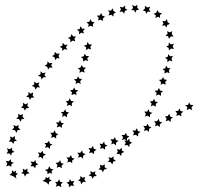

<svg xmlns="http://www.w3.org/2000/svg" viewBox="-20 -587 831 795"><path d="M769 -153 781 -152 773 -143 775 -131 764 -137 753 -131 756 -143 747 -151 759 -153 763 -163ZM728 -127 739 -125 730 -117 731 -105 721 -111 710 -107 713 -118 706 -127 718 -128 723 -138ZM685 -104 696 -101 687 -94V-82L678 -89L666 -85L670 -96L663 -105L674 -106L681 -116ZM641 -83 652 -80 642 -73V-61L633 -68L622 -64L625 -75L618 -85H630L637 -95ZM596 -64 607 -60 597 -53V-41L588 -48L576 -45L580 -56L573 -66L585 -65L592 -75ZM551 -44 562 -41 552 -34V-22L542 -29L531 -26L535 -37L528 -47L540 -46L547 -56ZM505 -26 516 -22 506 -15V-4H507L515 -13L517 -1L527 4L517 10L515 22L507 13L495 15L501 4L495 -6L505 -4L497 -11L485 -7L490 -19L483 -28H495L502 -37ZM460 -7 471 -4 461 3 460 15 451 7 440 11 444 0 437 -10H449L456 -19ZM414 11 425 15 415 21V33L406 26L394 29L398 18L392 8L404 9L411 -1ZM368 29 380 33 370 39 369 51 360 44 349 47 353 36 346 26 358 27 365 17ZM323 47 334 51 324 58V70L315 62L303 66L307 55L300 45L312 46L320 36ZM278 67 289 70 279 77V89L270 82L259 86L262 74L255 65H267L274 55ZM233 88 244 91 235 98 236 110 226 103 215 108 218 96 210 87 222 86 229 76ZM190 112 201 114 193 122 196 133 185 128 177 135 176 123 166 117 179 113 184 101ZM167 156 170 145 176 151 185 144 184 155 194 160 183 166 182 178 172 168 156 162ZM215 175 208 166H219L225 155L229 166L240 168L232 176L234 188L223 182L211 186ZM265 176 255 169 266 166 269 155 276 164 288 162 282 173 287 183 275 181 265 188ZM313 164 303 160 312 154 313 142 322 149 333 146 329 157 336 166H324L316 176ZM359 143 347 140 356 133 354 121 365 127 375 122 373 133 381 142 369 143 363 154ZM400 116 388 115 396 106 393 95 404 99 414 93 413 105 423 112 411 115 406 126ZM438 84H426L434 75L429 64L441 67L450 60V72L460 79L449 82L445 94ZM474 50 462 51 468 41 464 30 475 33 484 25 485 37 495 42 484 47 481 59ZM592 -108 580 -104 584 -116 577 -125H589L596 -135L599 -123L611 -120L601 -113V-101ZM615 -151 604 -147 608 -158 600 -167 612 -168 618 -178 622 -167 634 -164 625 -157V-145ZM637 -196 626 -191 629 -202 620 -211 632 -212 638 -223 643 -212 655 -210 646 -202 647 -190ZM655 -241 645 -236 647 -247 638 -256 650 -258 655 -268 660 -258 672 -256 664 -248 666 -236ZM671 -288 661 -282 662 -294 653 -301 664 -304 668 -315 675 -305H686L679 -296L682 -284ZM682 -337 673 -329V-341L663 -348L674 -351L677 -363L684 -354L696 -355L690 -344L694 -333ZM688 -386 680 -378 678 -389 668 -394 678 -399 679 -411 688 -403 700 -406 695 -395 700 -384ZM687 -436 680 -426 676 -437 665 -439 674 -447 672 -458 683 -453 693 -458 691 -446 699 -436ZM673 -484 669 -473 663 -482 651 -481 657 -491 652 -500 664 -499 671 -508 674 -495 684 -488ZM642 -524 643 -513 634 -518 624 -512 625 -524 616 -530 627 -534 631 -545 638 -535 651 -532ZM597 -548 603 -538 592 -539 585 -530 582 -541 571 -544 580 -551V-563L590 -556L602 -559ZM548 -555 556 -547 545 -545 540 -534 535 -545H523L531 -554L527 -566L539 -561L549 -567ZM498 -552 508 -546 497 -542 494 -530 487 -539 475 -538 481 -548 476 -559 488 -556 498 -564ZM450 -541 460 -536 450 -530V-518L441 -526L429 -523L434 -534L427 -544L439 -543L447 -552ZM404 -522 415 -518 406 -511V-500L397 -506L386 -502L389 -513L381 -522L393 -523L399 -533ZM360 -497 372 -495 364 -487 366 -476 355 -481 345 -475 347 -487 338 -495 350 -497 355 -508ZM320 -468H332L324 -459L328 -448L317 -452L307 -445L308 -457L298 -464L310 -467L314 -479ZM283 -436H295L288 -427L292 -416L281 -419L271 -412V-424L261 -430L272 -434L276 -446ZM248 -401 260 -402 253 -392 259 -381 247 -384 238 -376 237 -388 227 -393 238 -398 240 -410ZM216 -364 227 -366 222 -355 227 -345 216 -347 208 -338 206 -350 195 -355 205 -360 207 -372ZM185 -325 197 -327 192 -317 198 -306 186 -308 179 -299 176 -310 165 -315 175 -321 177 -333ZM157 -284 169 -287 164 -276 171 -267H159L152 -258L149 -269L137 -273L148 -280V-292ZM131 -242 143 -246 139 -235 146 -225 134 -226 127 -216 123 -227 112 -231 122 -238V-250ZM107 -199 118 -204 115 -192 122 -183H110L104 -173L100 -184L88 -187L98 -194L97 -206ZM85 -155 96 -160 93 -149 101 -140 89 -139 83 -129 78 -139 67 -142 76 -150 75 -162ZM65 -110 75 -115 73 -104 81 -95 70 -94 65 -83 59 -94 47 -96 56 -104 55 -116ZM47 -64 57 -70 56 -58 65 -50 53 -48 48 -37 42 -48 30 -49 38 -58 36 -70ZM32 -17 42 -24 41 -12 50 -4 39 -2 35 9 29 0 16 -1 24 -10 21 -22ZM21 31 30 24V35L40 42L29 46L26 57L19 48L7 49L13 39L9 27ZM16 81 24 72 26 83 37 87 27 93V104L17 98L6 102L10 90L4 79ZM29 130 30 118 38 125 47 119 45 129 54 132 45 140 48 152 34 142 19 137ZM79 133 68 130 76 123 74 111 84 117 94 111 93 123 103 130 90 133 83 144ZM118 101 106 102 112 92 107 81 119 84 127 76 129 88 139 93 128 98 126 110ZM149 63 138 65 143 55 137 44 149 46 156 37 159 48 170 53 159 59 158 71ZM178 22 166 25 171 14 164 5H175L183 -4L186 7L197 11L187 18V30ZM203 -20 192 -16 195 -28 188 -37H200L207 -47L211 -35L222 -32L212 -25L213 -13ZM227 -64 215 -59 219 -71 211 -80H223L229 -90L233 -79L245 -76L236 -69V-57ZM248 -108 237 -103 240 -115 232 -123 244 -124 250 -135 254 -124 266 -121 257 -113 258 -101ZM268 -153 257 -148 260 -159 252 -168 263 -169 269 -180 274 -169 286 -167 277 -159 278 -147ZM287 -198 276 -193 278 -205 270 -213 282 -215 287 -225 292 -215 304 -213 295 -205 297 -193ZM304 -245 293 -239 295 -250 286 -259 298 -260 303 -271 309 -261 320 -260 312 -251 314 -239ZM319 -291 309 -285 311 -297 302 -305 313 -307 318 -318 324 -308 336 -307 328 -298 330 -286ZM334 -338 324 -332V-344L315 -351L327 -354L331 -365L337 -355H349L341 -345L345 -334ZM346 -386 336 -379 337 -391 327 -398 339 -401 342 -413 349 -403H361L354 -393L357 -382Z"/></svg>

Font: Santa christmas start
Style: Regular
Weight: 400
Designer: MUHAMMAD YONI
Version: Version 001.000